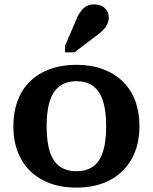

<svg xmlns="http://www.w3.org/2000/svg" viewBox="-20 -845 698 877"><path d="M617 -269Q617 -183 582 -120Q547 -57 482.5 -22.5Q418 12 329 12Q240 12 175 -22.5Q110 -57 75.5 -120Q41 -183 41 -269Q41 -333 60.5 -385Q80 -437 117.5 -473.5Q155 -510 208.5 -529.5Q262 -549 329 -549Q396 -549 449 -529.5Q502 -510 540 -473.5Q578 -437 597.5 -385Q617 -333 617 -269ZM193 -269Q193 -198 207.5 -152.5Q222 -107 252.5 -85Q283 -63 329 -63Q376 -63 406 -85Q436 -107 450.5 -152.5Q465 -198 465 -269Q465 -338 450.5 -383.5Q436 -429 406 -451.5Q376 -474 329 -474Q283 -474 252.5 -451.5Q222 -429 207.5 -383.5Q193 -338 193 -269ZM326 -750Q335 -773 346.5 -790Q358 -807 373.5 -816Q389 -825 411 -825Q441 -825 459 -807.5Q477 -790 477 -765Q477 -749 469.5 -734Q462 -719 449.5 -706Q437 -693 419 -681L320 -606H277V-635Z"/></svg>

Font: Roboto Serif SemiBold
Style: Regular
Weight: 600
Designer: Greg Gazdowicz
Foundry: Commercial Type
Version: Version 1.008